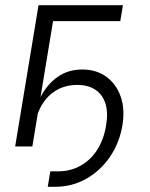

<svg xmlns="http://www.w3.org/2000/svg" viewBox="-20 -566 580 742"><path d="M164.6 155.8 174.3 96.2H204.1Q252 96.2 290.8 74.7Q329.6 53.2 355.2 13.7Q380.9 -25.9 390.1 -81.5Q398.4 -130.9 387.5 -165.8Q376.5 -200.7 348.6 -219.2Q320.8 -237.8 278.3 -237.8Q235.8 -237.8 201.9 -219.5Q168 -201.2 145.5 -166.5Q123 -131.8 114.7 -83H101.6Q111.8 -144 137.5 -192.6Q163.1 -241.2 203.4 -269.3Q243.7 -297.4 298.3 -297.4Q352.1 -297.4 390.6 -269.5Q429.2 -241.7 446.3 -193.1Q463.4 -144.5 453.1 -81.5Q441.4 -12.7 404.3 41Q367.2 94.7 312.7 125.2Q258.3 155.8 194.3 155.8ZM455.1 -545.9 444.8 -484.4H185.1L105 0H38.6L128.9 -545.9Z"/></svg>

Font: Inter Light
Style: Italic
Weight: 300
Italic angle: -9.3988°
Designer: Rasmus Andersson
Foundry: rsms
Version: Version 4.001;git-66647c0bb